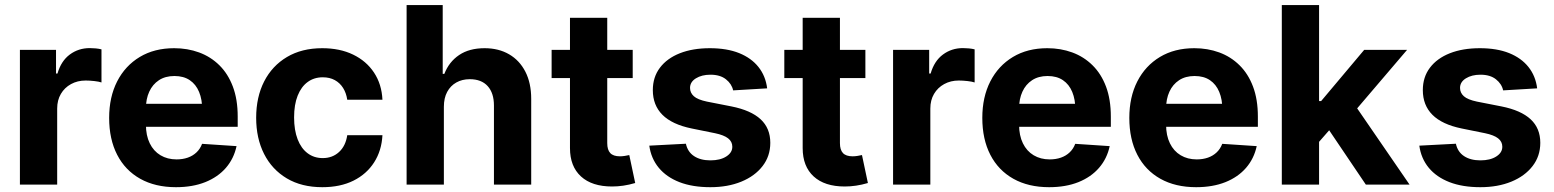

<svg xmlns="http://www.w3.org/2000/svg" viewBox="-20 -748 6296 778"><path d="M60.7 0V-545.9H207V-450H212.9Q227.7 -501.1 262.9 -527.1Q298.1 -553.1 343.8 -553.1Q355.1 -553.1 368.2 -551.9Q381.2 -550.6 391.2 -548V-413.9Q380.7 -417.5 361.9 -419.6Q343.1 -421.7 327.1 -421.7Q294 -421.7 267.8 -407.3Q241.5 -392.9 226.6 -367.4Q211.7 -342 211.7 -308.4V0Z M693 10.5Q609.1 10.5 548.2 -23.6Q487.3 -57.7 454.8 -120.8Q422.3 -183.9 422.3 -270.3Q422.3 -354.6 454.7 -418.1Q487.2 -481.6 546.4 -517.2Q605.6 -552.7 685.7 -552.7Q739.9 -552.7 786.8 -535.5Q833.6 -518.3 868.8 -483.7Q903.9 -449.2 923.5 -397.3Q943.2 -345.3 943.2 -275.6V-234.2H482.4V-327.5H869.9L799.4 -303.1Q799.4 -344.9 786.7 -375.5Q774 -406.2 749 -423.1Q724 -440 686.9 -440Q649.8 -440 624 -423Q598.2 -406 584.8 -376.5Q571.3 -347.1 571.3 -309V-243Q571.3 -198.8 586.8 -167.3Q602.2 -135.7 630.3 -118.9Q658.3 -102.1 695.3 -102.1Q720.4 -102.1 741 -109.3Q761.5 -116.5 776.4 -130.7Q791.2 -144.8 798.8 -165.2L938.5 -155.9Q927.8 -105.5 895.5 -68Q863.1 -30.6 811.8 -10Q760.4 10.5 693 10.5Z M1286.1 10.5Q1202.3 10.5 1142.2 -25.2Q1082.1 -61 1050 -124.4Q1018 -187.7 1018 -270.7Q1018 -354.5 1050.3 -417.9Q1082.7 -481.3 1142.8 -517Q1202.9 -552.7 1285.7 -552.7Q1357.1 -552.7 1410.7 -526.8Q1464.4 -500.9 1495.5 -454Q1526.7 -407 1529.7 -343.8H1387.1Q1383.1 -371 1370.3 -391.5Q1357.5 -412 1336.7 -423.4Q1315.9 -434.8 1287.9 -434.8Q1252.8 -434.8 1226.8 -415.8Q1200.7 -396.9 1186.2 -360.5Q1171.7 -324.2 1171.7 -272.5Q1171.7 -220.6 1186 -183.6Q1200.3 -146.6 1226.5 -127Q1252.6 -107.4 1287.9 -107.4Q1327 -107.4 1353.8 -132Q1380.6 -156.6 1387.1 -200.2H1529.7Q1526.4 -137.5 1495.9 -90Q1465.5 -42.5 1412.3 -16Q1359 10.5 1286.1 10.5Z M1778.6 -315.2V0H1627.6V-727.5H1773.9V-448.8H1780.6Q1799.3 -497.2 1840.4 -525Q1881.5 -552.7 1943.7 -552.7Q2000.5 -552.7 2042.9 -528Q2085.4 -503.3 2108.9 -457.4Q2132.5 -411.4 2132.5 -347.3V0H1981.5V-320.3Q1981.5 -371 1956.1 -399.1Q1930.7 -427.1 1883.5 -427.1Q1852.7 -427.1 1829.1 -413.8Q1805.4 -400.5 1792 -375.6Q1778.6 -350.8 1778.6 -315.2Z M2543.8 -545.9V-431.8H2215.2V-545.9ZM2289.6 -675.8H2440.6V-168Q2440.6 -140.7 2452.9 -127.7Q2465.2 -114.6 2492.2 -114.6Q2500.8 -114.6 2511.6 -116.2Q2522.4 -117.8 2529.9 -119.7L2553.9 -6.4Q2529 0.9 2505.9 4.3Q2482.7 7.7 2460.1 7.7Q2378.6 7.7 2334.1 -33.1Q2289.6 -73.9 2289.6 -147.9Z M3088.6 -390 2950.7 -381.8Q2945.2 -407.9 2921.7 -426.6Q2898.2 -445.3 2858.9 -445.3Q2823.7 -445.3 2799.9 -430.6Q2776.1 -415.9 2776.1 -391.8Q2776.1 -372 2791.5 -358.1Q2806.8 -344.2 2844.6 -336.3L2943.8 -316.8Q3023 -301 3062.2 -264.6Q3101.3 -228.3 3101.3 -169.3Q3101.3 -115.4 3070 -75Q3038.8 -34.5 2984 -12Q2929.3 10.5 2858.5 10.5Q2786.1 10.5 2733.3 -9.9Q2680.6 -30.4 2649.4 -68.1Q2618.2 -105.9 2611 -157.8L2759.3 -165.6Q2766.4 -132.5 2792.4 -115.4Q2818.4 -98.2 2858.7 -98.2Q2898.3 -98.2 2922.9 -113.9Q2947.4 -129.5 2947.4 -153.3Q2947.4 -174.2 2930.3 -187.5Q2913.2 -200.8 2877.4 -208.2L2783.1 -227.3Q2703.2 -243.7 2664.3 -282.7Q2625.3 -321.7 2625.3 -382.8Q2625.3 -435.6 2654.1 -473.6Q2682.8 -511.6 2734.8 -532.2Q2786.8 -552.7 2856.5 -552.7Q2925.4 -552.7 2974.9 -532.9Q3024.3 -513 3053.3 -476.6Q3082.3 -440.2 3088.6 -390Z M3486.6 -545.9V-431.8H3158.1V-545.9ZM3232.5 -675.8H3383.5V-168Q3383.5 -140.7 3395.8 -127.7Q3408.1 -114.6 3435.1 -114.6Q3443.7 -114.6 3454.4 -116.2Q3465.2 -117.8 3472.8 -119.7L3496.8 -6.4Q3471.9 0.9 3448.7 4.3Q3425.6 7.7 3402.9 7.7Q3321.5 7.7 3277 -33.1Q3232.5 -73.9 3232.5 -147.9Z M3598.8 0V-545.9H3745.1V-450H3751Q3765.8 -501.1 3801 -527.1Q3836.2 -553.1 3881.8 -553.1Q3893.2 -553.1 3906.2 -551.9Q3919.3 -550.6 3929.3 -548V-413.9Q3918.8 -417.5 3900 -419.6Q3881.2 -421.7 3865.2 -421.7Q3832.1 -421.7 3805.9 -407.3Q3779.6 -392.9 3764.7 -367.4Q3749.8 -342 3749.8 -308.4V0Z M4231.1 10.5Q4147.2 10.5 4086.3 -23.6Q4025.4 -57.7 3992.9 -120.8Q3960.4 -183.9 3960.4 -270.3Q3960.4 -354.6 3992.8 -418.1Q4025.3 -481.6 4084.5 -517.2Q4143.7 -552.7 4223.8 -552.7Q4278 -552.7 4324.9 -535.5Q4371.7 -518.3 4406.8 -483.7Q4442 -449.2 4461.6 -397.3Q4481.2 -345.3 4481.2 -275.6V-234.2H4020.5V-327.5H4408L4337.5 -303.1Q4337.5 -344.9 4324.8 -375.5Q4312.1 -406.2 4287.1 -423.1Q4262.1 -440 4225 -440Q4187.9 -440 4162.1 -423Q4136.3 -406 4122.9 -376.5Q4109.4 -347.1 4109.4 -309V-243Q4109.4 -198.8 4124.9 -167.3Q4140.3 -135.7 4168.4 -118.9Q4196.4 -102.1 4233.4 -102.1Q4258.5 -102.1 4279.1 -109.3Q4299.6 -116.5 4314.5 -130.7Q4329.3 -144.8 4336.9 -165.2L4476.6 -155.9Q4465.9 -105.5 4433.5 -68Q4401.2 -30.6 4349.9 -10Q4298.5 10.5 4231.1 10.5Z M4826.8 10.5Q4742.9 10.5 4682 -23.6Q4621.1 -57.7 4588.6 -120.8Q4556.1 -183.9 4556.1 -270.3Q4556.1 -354.6 4588.5 -418.1Q4621 -481.6 4680.2 -517.2Q4739.4 -552.7 4819.5 -552.7Q4873.7 -552.7 4920.6 -535.5Q4967.4 -518.3 5002.5 -483.7Q5037.7 -449.2 5057.3 -397.3Q5077 -345.3 5077 -275.6V-234.2H4616.2V-327.5H5003.7L4933.2 -303.1Q4933.2 -344.9 4920.5 -375.5Q4907.8 -406.2 4882.8 -423.1Q4857.8 -440 4820.7 -440Q4783.6 -440 4757.8 -423Q4732 -406 4718.6 -376.5Q4705.1 -347.1 4705.1 -309V-243Q4705.1 -198.8 4720.6 -167.3Q4736 -135.7 4764.1 -118.9Q4792.1 -102.1 4829.1 -102.1Q4854.2 -102.1 4874.8 -109.3Q4895.3 -116.5 4910.2 -130.7Q4925 -144.8 4932.6 -165.2L5072.3 -155.9Q5061.6 -105.5 5029.2 -68Q4996.9 -30.6 4945.6 -10Q4894.2 10.5 4826.8 10.5Z M5310.7 -157V-338.5H5333.4L5507.8 -545.9H5681.6L5447.1 -271.1H5410.5ZM5174 0V-727.5H5325V0ZM5514.5 0 5354.3 -237.3 5454.9 -344.5 5691.6 0Z M6208.7 -390 6070.8 -381.8Q6065.3 -407.9 6041.8 -426.6Q6018.4 -445.3 5979 -445.3Q5943.8 -445.3 5920 -430.6Q5896.2 -415.9 5896.2 -391.8Q5896.2 -372 5911.6 -358.1Q5927 -344.2 5964.7 -336.3L6064 -316.8Q6143.2 -301 6182.3 -264.6Q6221.4 -228.3 6221.4 -169.3Q6221.4 -115.4 6190.1 -75Q6158.9 -34.5 6104.2 -12Q6049.4 10.5 5978.6 10.5Q5906.2 10.5 5853.5 -9.9Q5800.7 -30.4 5769.5 -68.1Q5738.3 -105.9 5731.2 -157.8L5879.4 -165.6Q5886.5 -132.5 5912.5 -115.4Q5938.5 -98.2 5978.8 -98.2Q6018.5 -98.2 6043 -113.9Q6067.5 -129.5 6067.5 -153.3Q6067.5 -174.2 6050.4 -187.5Q6033.3 -200.8 5997.6 -208.2L5903.2 -227.3Q5823.3 -243.7 5784.4 -282.7Q5745.4 -321.7 5745.4 -382.8Q5745.4 -435.6 5774.2 -473.6Q5802.9 -511.6 5854.9 -532.2Q5906.9 -552.7 5976.7 -552.7Q6045.5 -552.7 6095 -532.9Q6144.4 -513 6173.4 -476.6Q6202.4 -440.2 6208.7 -390Z"/></svg>

Font: GitLab Sans
Style: Regular
Weight: 400
Designer: Rasmus Andersson
Foundry: Modifications by GitLab B.V., manufactured by rsms
Version: Version 4.000;git-c8fb6b7